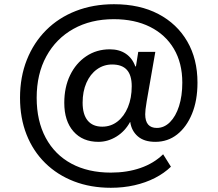

<svg xmlns="http://www.w3.org/2000/svg" viewBox="-20 -734 1032 911"><path d="M506 157Q410 157 331 126.5Q252 96 194.5 39.5Q137 -17 106 -95.5Q75 -174 75 -270Q75 -369 107.5 -450.5Q140 -532 199 -591Q258 -650 340 -682Q422 -714 521 -714Q643 -714 731.5 -667.5Q820 -621 868.5 -537.5Q917 -454 917 -342Q917 -257 891 -194Q865 -131 820.5 -96Q776 -61 717 -61Q664 -61 634 -87Q604 -113 598 -155H597Q573 -111 532.5 -86Q492 -61 447 -61Q372 -61 328.5 -110.5Q285 -160 285 -246Q285 -320 312.5 -377Q340 -434 389 -467Q438 -500 501 -500Q546 -500 577 -479Q608 -458 622 -419H625L636 -488H717L676 -253Q672 -229 670.5 -215.5Q669 -202 669 -192Q669 -159 683 -143Q697 -127 724 -127Q759 -127 786.5 -154.5Q814 -182 829.5 -230.5Q845 -279 845 -342Q845 -435 805 -502.5Q765 -570 692 -606.5Q619 -643 520 -643Q411 -643 328.5 -597Q246 -551 200 -467Q154 -383 154 -270Q154 -160 197 -80Q240 0 319 42.5Q398 85 506 85Q583 85 646.5 63Q710 41 754 -2L791 57Q759 88 715 110.5Q671 133 618 145Q565 157 506 157ZM465 -133Q506 -133 537.5 -157.5Q569 -182 587 -225.5Q605 -269 605 -325Q605 -377 582 -402.5Q559 -428 512 -428Q472 -428 440 -405Q408 -382 390 -341Q372 -300 372 -247Q372 -191 396 -162Q420 -133 465 -133Z"/></svg>

Font: Nunito Sans 7pt SemiBold
Style: Regular
Weight: 600
Designer: Vernon Adams
Foundry: Vernon Adams
Version: Version 3.101;gftools[0.9.27]